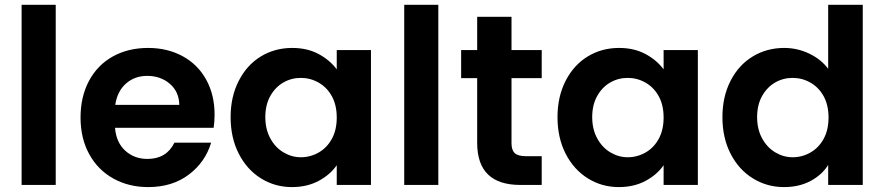

<svg xmlns="http://www.w3.org/2000/svg" viewBox="-20 -760 3633 789"><path d="M68.8 0V-740.2H209V0Z M311 -276.9Q311 -362.8 345.9 -428Q380.9 -493.2 443.8 -528.1Q506.8 -563 588.9 -563Q668 -563 730.5 -529.1Q793 -495.1 827.4 -432.6Q861.8 -370.1 861.8 -289.1Q861.8 -258.8 857.9 -234.9H452.6Q457.5 -174.8 494.6 -140.9Q531.7 -106.9 585.9 -106.9Q664.1 -106.9 696.8 -173.8H847.7Q823.7 -93.8 755.9 -42.5Q688 8.8 588.9 8.8Q508.8 8.8 445.3 -26.6Q381.8 -62 346.4 -127Q311 -191.9 311 -276.9ZM453.6 -329.1H716.8Q715.8 -383.3 677.7 -415.8Q639.6 -448.2 585 -448.2Q533.2 -448.2 497.6 -416.5Q461.9 -384.8 453.6 -329.1Z M927.7 -278.8Q927.7 -362.8 961.2 -428Q994.6 -493.2 1052 -528.1Q1109.4 -563 1180.7 -563Q1242.7 -563 1289.1 -538.1Q1335.4 -513.2 1363.8 -475.1V-554.2H1504.4V0H1363.8V-81.1Q1336.9 -42 1289.3 -16.6Q1241.7 8.8 1179.7 8.8Q1109.9 8.8 1052.2 -27.1Q994.6 -63 961.2 -128.4Q927.7 -193.8 927.7 -278.8ZM1070.3 -278.8Q1070.3 -229 1090.8 -191.4Q1111.3 -153.8 1145 -133.8Q1178.7 -113.8 1216.3 -113.8Q1255.4 -113.8 1289.6 -133.3Q1323.7 -152.8 1343.8 -189.5Q1363.8 -226.1 1363.8 -276.9Q1363.8 -328.1 1343.8 -364.5Q1323.7 -400.9 1289.6 -420.4Q1255.4 -439.9 1216.3 -439.9Q1177.2 -439.9 1144.3 -420.9Q1111.3 -401.9 1090.8 -365.5Q1070.3 -329.1 1070.3 -278.8Z M1641.1 0V-740.2H1781.2V0Z M1875 -439V-554.2H1940.9V-690.9H2082V-554.2H2206.1V-439H2082V-170.9Q2082 -143.1 2095.5 -130.6Q2108.9 -118.2 2141.1 -118.2H2206.1V0H2118.2Q1941.4 0 1940.9 -171.9V-439Z M2271 -278.8Q2271 -362.8 2304.4 -428Q2337.9 -493.2 2395.3 -528.1Q2452.6 -563 2523.9 -563Q2585.9 -563 2632.3 -538.1Q2678.7 -513.2 2707 -475.1V-554.2H2847.7V0H2707V-81.1Q2680.2 -42 2632.6 -16.6Q2585 8.8 2522.9 8.8Q2453.1 8.8 2395.5 -27.1Q2337.9 -63 2304.4 -128.4Q2271 -193.8 2271 -278.8ZM2413.6 -278.8Q2413.6 -229 2434.1 -191.4Q2454.6 -153.8 2488.3 -133.8Q2522 -113.8 2559.6 -113.8Q2598.6 -113.8 2632.8 -133.3Q2667 -152.8 2687 -189.5Q2707 -226.1 2707 -276.9Q2707 -328.1 2687 -364.5Q2667 -400.9 2632.8 -420.4Q2598.6 -439.9 2559.6 -439.9Q2520.5 -439.9 2487.5 -420.9Q2454.6 -401.9 2434.1 -365.5Q2413.6 -329.1 2413.6 -278.8Z M2948.7 -278.8Q2948.7 -362.8 2982.2 -428Q3015.6 -493.2 3073.5 -528.1Q3131.3 -563 3202.6 -563Q3256.8 -563 3305.7 -539.6Q3354.5 -516.1 3383.3 -477.1V-740.2H3525.4V0H3383.3V-82Q3357.4 -41 3310.5 -16.1Q3263.7 8.8 3201.7 8.8Q3131.8 8.8 3073.7 -27.1Q3015.6 -63 2982.2 -128.4Q2948.7 -193.8 2948.7 -278.8ZM3091.3 -278.8Q3091.3 -229 3111.8 -191.4Q3132.3 -153.8 3166 -133.8Q3199.7 -113.8 3237.3 -113.8Q3276.4 -113.8 3310.5 -133.3Q3344.7 -152.8 3364.7 -189.5Q3384.8 -226.1 3384.8 -276.9Q3384.8 -328.1 3364.7 -364.5Q3344.7 -400.9 3310.5 -420.4Q3276.4 -439.9 3237.3 -439.9Q3198.2 -439.9 3165.3 -420.9Q3132.3 -401.9 3111.8 -365.5Q3091.3 -329.1 3091.3 -278.8Z"/></svg>

Font: Poppins SemiBold
Style: Regular
Weight: 600
Designer: Ninad Kale (Devanagari), Jonny Pinhorn (Latin)
Foundry: Indian Type Foundry
Version: 4.004